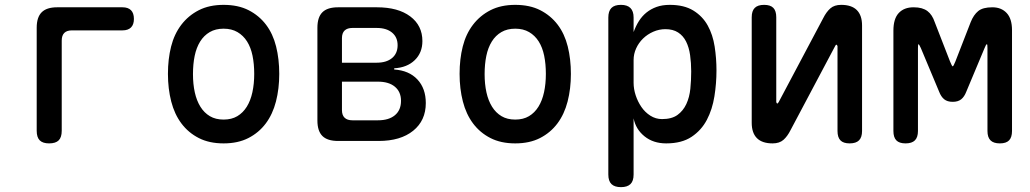

<svg xmlns="http://www.w3.org/2000/svg" viewBox="-20 -580 4240 790"><path d="M182 10Q156 10 143.5 -2.5Q131 -15 131 -42V-466Q131 -509 151.5 -529.5Q172 -550 215 -550H484Q507 -550 519 -538Q531 -526 531 -502Q531 -479 519 -467Q507 -455 484 -455H276Q255 -455 244.5 -444.5Q234 -434 234 -413V-42Q234 -15 221.5 -2.5Q209 10 182 10Z M900 10Q841 10 798 -12Q755 -34 726.5 -72Q698 -110 684.5 -162.5Q671 -215 671 -276Q671 -337 684 -388.5Q697 -440 726 -478Q755 -516 798 -538Q841 -560 900 -560Q960 -560 1003 -538Q1046 -516 1074.5 -478.5Q1103 -441 1116 -389Q1129 -337 1129 -276Q1129 -215 1115.5 -162.5Q1102 -110 1073.5 -72Q1045 -34 1002 -12Q959 10 900 10ZM900 -88Q933 -88 956.5 -102Q980 -116 995.5 -141Q1011 -166 1018.5 -200.5Q1026 -235 1026 -276Q1026 -317 1019 -351Q1012 -385 996.5 -409.5Q981 -434 957 -448Q933 -462 900 -462Q867 -462 843 -448Q819 -434 803.5 -409Q788 -384 781 -350Q774 -316 774 -275Q774 -234 781.5 -200Q789 -166 804.5 -141Q820 -116 843.5 -102Q867 -88 900 -88Z M1371 0Q1327 0 1306.5 -20.5Q1286 -41 1286 -84V-466Q1286 -509 1306.5 -529.5Q1327 -550 1371 -550H1531Q1618 -550 1668 -512.5Q1718 -475 1718 -411Q1718 -363 1686.5 -332.5Q1655 -302 1602 -299V-294Q1663 -290 1697.5 -253Q1732 -216 1732 -156Q1732 -84 1680 -42Q1628 0 1538 0ZM1387 -244V-127Q1387 -106 1398 -95.5Q1409 -85 1430 -85H1535Q1580 -85 1605 -106Q1630 -127 1630 -165Q1630 -202 1605 -223Q1580 -244 1535 -244ZM1430 -465Q1409 -465 1398 -454.5Q1387 -444 1387 -423V-322H1530Q1570 -322 1593 -341Q1616 -360 1616 -394Q1616 -427 1593 -446Q1570 -465 1530 -465Z M2100 10Q2041 10 1998 -12Q1955 -34 1926.5 -72Q1898 -110 1884.5 -162.5Q1871 -215 1871 -276Q1871 -337 1884 -388.5Q1897 -440 1926 -478Q1955 -516 1998 -538Q2041 -560 2100 -560Q2160 -560 2203 -538Q2246 -516 2274.5 -478.5Q2303 -441 2316 -389Q2329 -337 2329 -276Q2329 -215 2315.5 -162.5Q2302 -110 2273.5 -72Q2245 -34 2202 -12Q2159 10 2100 10ZM2100 -88Q2133 -88 2156.5 -102Q2180 -116 2195.5 -141Q2211 -166 2218.5 -200.5Q2226 -235 2226 -276Q2226 -317 2219 -351Q2212 -385 2196.5 -409.5Q2181 -434 2157 -448Q2133 -462 2100 -462Q2067 -462 2043 -448Q2019 -434 2003.5 -409Q1988 -384 1981 -350Q1974 -316 1974 -275Q1974 -234 1981.5 -200Q1989 -166 2004.5 -141Q2020 -116 2043.5 -102Q2067 -88 2100 -88Z M2535 -560Q2561 -560 2574 -547Q2587 -534 2587 -508V-448Q2596 -473 2609 -493.5Q2622 -514 2640 -528.5Q2658 -543 2681.5 -551.5Q2705 -560 2736 -560Q2795 -560 2833 -536.5Q2871 -513 2892 -475Q2913 -437 2920.5 -388.5Q2928 -340 2928 -290Q2928 -237 2919.5 -183.5Q2911 -130 2888.5 -87Q2866 -44 2825.5 -17Q2785 10 2721 10Q2668 10 2632 -19Q2596 -48 2587 -93V138Q2587 165 2574 177.5Q2561 190 2535 190Q2509 190 2496 177.5Q2483 165 2483 138V-508Q2483 -534 2495.5 -547Q2508 -560 2535 -560ZM2718 -460Q2692 -460 2668 -449.5Q2644 -439 2626 -421.5Q2608 -404 2597.5 -381Q2587 -358 2587 -333V-239Q2587 -214 2595.5 -188Q2604 -162 2619 -140Q2634 -118 2656 -104Q2678 -90 2704 -90Q2744 -90 2767.5 -107Q2791 -124 2804 -152Q2817 -180 2820.5 -215Q2824 -250 2824 -286Q2824 -321 2819.5 -353Q2815 -385 2803 -409Q2791 -433 2770 -446.5Q2749 -460 2718 -460Z M3073 -75V-509Q3073 -535 3085.5 -547.5Q3098 -560 3124 -560Q3150 -560 3162 -547.5Q3174 -535 3174 -509V-160Q3176 -154 3178 -154Q3180 -154 3181 -156L3184 -160L3367 -505Q3380 -531 3396.5 -545.5Q3413 -560 3441 -560Q3484 -560 3505.5 -538.5Q3527 -517 3527 -475V-41Q3527 -15 3514.5 -2.5Q3502 10 3476 10Q3450 10 3438 -2.5Q3426 -15 3426 -41V-390Q3424 -396 3422 -396Q3420 -396 3419 -395L3416 -390L3233 -45Q3220 -19 3203.5 -4.5Q3187 10 3159 10Q3116 10 3094.5 -11.5Q3073 -33 3073 -75Z M4144 -41Q4144 -15 4132 -2.5Q4120 10 4094 10Q4068 10 4055.5 -2.5Q4043 -15 4043 -41V-382Q4043 -397 4041 -398H4040Q4037 -397 4031 -382L3956 -203Q3948 -182 3935 -171.5Q3922 -161 3900 -161Q3878 -161 3865 -171.5Q3852 -182 3844 -203L3769 -382Q3762 -398 3759 -398Q3757 -398 3757 -382V-41Q3757 -15 3744.5 -2.5Q3732 10 3706 10Q3680 10 3668 -2.5Q3656 -15 3656 -41V-454Q3656 -503 3678 -526.5Q3700 -550 3739 -550Q3758 -550 3772 -546Q3786 -542 3796 -534.5Q3806 -527 3813.5 -515.5Q3821 -504 3826 -489L3889 -327Q3897 -307 3900 -307Q3903 -307 3911 -327L3974 -489Q3986 -519 4005 -534.5Q4024 -550 4063 -550Q4100 -550 4122 -526.5Q4144 -503 4144 -456Z"/></svg>

Font: Maple Mono Normal NL Medium
Style: Regular
Weight: 500
Monospace: yes
Designer: subframe7536
Version: Version 7.000